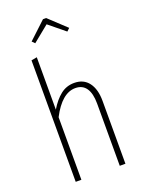

<svg xmlns="http://www.w3.org/2000/svg" viewBox="-170 -1010 819 1090"><g transform="rotate(-20 239.0 -465.5)"><path d="M242.2 -897 145 -817.9 128.9 -834 232.9 -931.2H252L356 -834L338.9 -817.9ZM274.9 -530.8Q331.5 -530.8 361.8 -490.5Q392.1 -450.2 392.1 -379.9V0H357.9V-376Q357.9 -437.5 335.9 -469.2Q314 -501 271 -501Q189.9 -501 126 -377.9V0H91.8V-733.9L126 -740.2V-423.8Q156.2 -474.1 191.9 -502.4Q227.5 -530.8 274.9 -530.8Z"/></g></svg>

Font: Fira Sans Compressed UltraLight
Style: Regular
Weight: 200
Width: 1
Designer: Carrois Corporate & Edenspiekermann AG
Foundry: Carrois Corporate GbR & Edenspiekermann AG
Version: Version 4.203;PS 004.203;hotconv 1.0.88;makeotf.lib2.5.64775